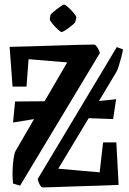

<svg xmlns="http://www.w3.org/2000/svg" viewBox="-20 -810 564 840"><path d="M417 -578 68 2 37 -7Q34 -33 35 -63Q36 -93 39.5 -117Q43 -141 49 -151L129 -289L37 -274L46 -366L175 -367L274 -537L105 -551L96 -431H35L22 -605Q65 -606 120.5 -607.5Q176 -609 231.5 -611Q287 -613 330.5 -614Q374 -615 392 -615Q398 -615 406.5 -601.5Q415 -588 417 -578ZM145 -27 491 -604 518 -594Q516 -579 510.5 -559Q505 -539 499.5 -521Q494 -503 489 -495L413 -368L488 -376L475 -289L368 -293L235 -72L416 -56L431 -187H489L499 -1Q455 1 404.5 2.5Q354 4 306 5.5Q258 7 221 8.5Q184 10 166 10Q160 9 153 -4Q146 -17 145 -27ZM201 -745Q202 -748 215 -759Q228 -770 242.5 -780Q257 -790 260 -790Q265 -790 278.5 -778Q292 -766 303.5 -752Q315 -738 314 -732L309 -713Q308 -710 295 -699Q282 -688 268 -679Q254 -670 250 -670Q245 -670 232 -682Q219 -694 208 -708Q197 -722 198 -726Z"/></svg>

Font: Grenze Gotisch Medium
Style: Regular
Weight: 500
Designer: Renata Polastri
Foundry: Omnibus-Type
Version: Version 1.001